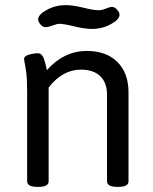

<svg xmlns="http://www.w3.org/2000/svg" viewBox="-20 -728 597 750"><path d="M482 -367V-20Q482 2 442 2H438Q398 2 398 -20V-359Q398 -405 371.5 -430.5Q345 -456 296 -456Q224 -456 170 -386V-20Q170 2 130 2H126Q86 2 86 -20V-371Q86 -394 85 -415Q84 -436 82 -449.5Q80 -463 78 -473.5Q76 -484 75 -490Q74 -496 74 -497Q74 -509 93 -514.5Q112 -520 128 -520Q133 -520 137 -518Q141 -516 144.5 -511.5Q148 -507 150 -502.5Q152 -498 154 -490.5Q156 -483 157.5 -478.5Q159 -474 160.5 -465.5Q162 -457 163 -454Q230 -529 319 -529Q395 -529 438.5 -486Q482 -443 482 -367ZM447 -671Q447 -652 413 -633.5Q379 -615 340 -615Q311 -615 270 -625Q229 -635 212 -635Q203 -635 186 -628.5Q169 -622 158 -622Q147 -622 138 -632.5Q129 -643 129 -652Q129 -671 163 -689.5Q197 -708 236 -708Q265 -708 305.5 -698Q346 -688 364 -688Q378 -688 393.5 -694.5Q409 -701 418 -701Q428 -701 437.5 -690Q447 -679 447 -671Z"/></svg>

Font: mmAsap
Style: Regular
Weight: 400
Designer: Pablo Cosgaya
Foundry: Omnibus-Type
Version: Version 1.001